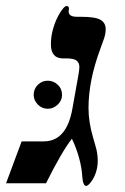

<svg xmlns="http://www.w3.org/2000/svg" viewBox="-67 -609 417 638"><path d="M78.1 -139.2Q154.8 -139.2 173.8 -249L192.9 -356Q196.8 -377.9 196.8 -386.2Q196.8 -399.9 187.7 -407.5Q178.7 -415 151.9 -415H142.1Q102.1 -415 102.1 -461.9Q102.1 -489.3 110.6 -517.3Q119.1 -545.4 132.8 -567.1Q146.5 -588.9 153.8 -588.9Q162.1 -588.9 162.1 -581.1L161.1 -570.8Q161.1 -553.2 189 -553.2H203.1Q249.5 -553.2 266.8 -543.2Q284.2 -533.2 284.2 -512.2Q284.2 -497.6 279.1 -482.2Q273.9 -466.8 266.1 -445.8Q227.1 -340.8 227.1 -250Q227.1 -202.1 243.2 -148.9L249.5 -127Q257.8 -100.6 257.8 -74.2Q257.8 -54.2 251.5 -35.4Q245.1 -16.6 235.1 -3.9Q225.1 8.8 219.2 8.8Q208.5 8.8 206.1 -24.9Q204.6 -52.7 195.1 -86.7Q185.5 -120.6 171.9 -147.9Q138.2 -105 85.9 0H-46.9L4.9 -139.2ZM44.9 -293.5Q44.9 -313.5 58.6 -327.1Q72.3 -340.8 91.8 -340.8Q110.4 -340.8 124.8 -327.4Q139.2 -314 139.2 -293.5Q139.2 -275.4 124.8 -261.5Q110.4 -247.6 91.8 -247.6Q72.3 -247.6 58.6 -261.7Q44.9 -275.9 44.9 -293.5Z"/></svg>

Font: Tinos
Style: Bold Italic
Weight: 700
Italic angle: -16.333°
Designer: Steve Matteson
Foundry: Monotype Imaging Inc.
Version: Version 1.23